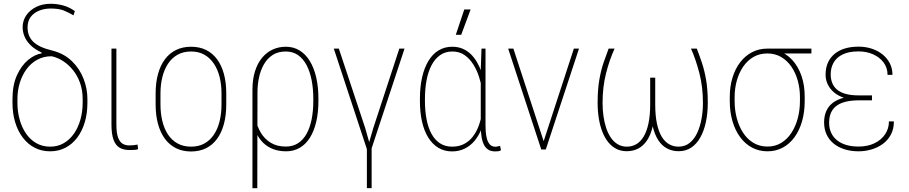

<svg xmlns="http://www.w3.org/2000/svg" viewBox="-20 -783 4764 1006"><path d="M98.6 -640.6Q98.6 -674.8 117.4 -702.4Q136.2 -730 169.4 -746.6Q202.6 -763.2 245.6 -763.2Q278.3 -763.2 310.3 -754.6Q342.3 -746.1 372.1 -725.1L365.2 -702.6Q336.9 -719.2 312 -728.8Q287.1 -738.3 245.1 -738.3Q212.9 -738.3 185.3 -727.3Q157.7 -716.3 141.1 -694.6Q124.5 -672.9 124.5 -639.6Q124.5 -617.7 131.1 -599.4Q137.7 -581.1 152.8 -565.7Q168 -550.3 193.4 -538.3Q218.8 -526.4 255.9 -517.6Q316.4 -502 356.9 -462.4Q397.5 -422.9 417.7 -370.6Q438 -318.4 438 -264.2V-244.1Q438 -188.5 424.1 -142.1Q410.2 -95.7 384.3 -61.5Q358.4 -27.3 322.5 -8.8Q286.6 9.8 242.7 9.8Q198.2 9.8 162.1 -8.8Q126 -27.3 99.9 -61.5Q73.7 -95.7 59.6 -142.1Q45.4 -188.5 45.4 -244.1V-264.2Q45.4 -336.9 68.6 -388.2Q91.8 -439.5 127.2 -468.8Q162.6 -498 198.2 -503.4L197.8 -507.8Q160.6 -525.4 138.9 -547.4Q117.2 -569.3 107.9 -593.3Q98.6 -617.2 98.6 -640.6ZM71.3 -264.2V-244.1Q71.3 -198.7 82.8 -157.2Q94.2 -115.7 116 -83.7Q137.7 -51.8 169.7 -33.2Q201.7 -14.6 242.7 -14.6Q283.2 -14.6 314.7 -33.2Q346.2 -51.8 368.2 -83.7Q390.1 -115.7 401.6 -157.2Q413.1 -198.7 413.1 -244.1V-264.2Q413.1 -310.5 399.2 -349.1Q385.3 -387.7 361.8 -416.5Q338.4 -445.3 309.6 -463.6Q280.8 -481.9 250.5 -488.3Q208 -488.3 174.6 -469.7Q141.1 -451.2 118.2 -419.4Q95.2 -387.7 83.3 -347.7Q71.3 -307.6 71.3 -264.2Z M564 -528.3H589.8V-131.3Q589.8 -85 599.1 -61.3Q608.4 -37.6 623.5 -29.3Q638.7 -21 656.7 -21Q669.4 -21 679.7 -22.2Q689.9 -23.4 700.7 -25.4L703.6 -1.5Q694.8 2.4 680.4 2.7Q666 2.9 656.2 2.9Q627.9 2.9 607.2 -8.8Q586.4 -20.5 575.2 -49.8Q564 -79.1 564 -131.8Z M795.4 -236.3V-293Q795.4 -350.6 808.1 -396Q820.8 -441.4 844.7 -473.1Q868.7 -504.9 903.1 -521.5Q937.5 -538.1 981 -538.1Q1024.9 -538.1 1059.1 -521.5Q1093.3 -504.9 1116.9 -473.1Q1140.6 -441.4 1153.1 -396Q1165.5 -350.6 1165.5 -293V-236.3Q1165.5 -178.7 1153.1 -132.8Q1140.6 -86.9 1116.9 -54.9Q1093.3 -22.9 1059.1 -6.1Q1024.9 10.7 981 10.7Q937.5 10.7 903.1 -6.1Q868.7 -22.9 844.7 -54.9Q820.8 -86.9 808.1 -132.8Q795.4 -178.7 795.4 -236.3ZM820.8 -293V-236.3Q820.8 -189.5 830.6 -148.9Q840.3 -108.4 860.1 -78.4Q879.9 -48.3 910.2 -31.5Q940.4 -14.6 981 -14.6Q1021.5 -14.6 1051.5 -31.5Q1081.5 -48.3 1101.3 -78.4Q1121.1 -108.4 1130.9 -148.9Q1140.6 -189.5 1140.6 -236.3V-293Q1140.6 -338.9 1130.9 -378.7Q1121.1 -418.5 1101.1 -448.7Q1081.1 -479 1051.3 -496.1Q1021.5 -513.2 981 -513.2Q940.4 -513.2 910.2 -496.1Q879.9 -479 860.1 -448.7Q840.3 -418.5 830.6 -378.7Q820.8 -338.9 820.8 -293Z M1302.7 203.1V-312Q1302.7 -367.7 1316.2 -409.9Q1329.6 -452.1 1353.5 -480.7Q1377.4 -509.3 1409.2 -523.7Q1440.9 -538.1 1477.5 -538.1Q1517.6 -538.1 1549.1 -519Q1580.6 -500 1602.8 -464.1Q1625 -428.2 1636.7 -377.9Q1648.4 -327.6 1648.4 -265.1V-254.9Q1648.4 -193.8 1637 -145Q1625.5 -96.2 1603.8 -61.5Q1582 -26.9 1550.5 -8.5Q1519 9.8 1479.5 9.8Q1441.4 9.8 1411.4 -1.7Q1381.3 -13.2 1359.6 -34.2Q1337.9 -55.2 1324.5 -83.5Q1311 -111.8 1306.2 -146Q1306.2 -146.5 1309.6 -149.9Q1313 -153.3 1316.2 -156.7Q1319.3 -160.2 1319.3 -160.2Q1327.1 -120.1 1346.9 -87.2Q1366.7 -54.2 1399.2 -34.7Q1431.6 -15.1 1477.5 -15.1Q1514.2 -15.1 1541.3 -32.5Q1568.4 -49.8 1586.2 -81.8Q1604 -113.8 1612.8 -157.7Q1621.6 -201.7 1621.6 -254.9V-265.1Q1621.6 -317.9 1612.8 -363Q1604 -408.2 1586.2 -441.9Q1568.4 -475.6 1541.3 -494.4Q1514.2 -513.2 1477.5 -513.2Q1436 -513.2 1407.7 -494.4Q1379.4 -475.6 1362.1 -444.6Q1344.7 -413.6 1336.9 -376Q1329.1 -338.4 1329.1 -300.3L1328.1 203.1Z M1927.2 -32.7V202.6H1902.3V-32.7ZM1935.5 -110.8 2072.3 -528.3H2099.6L1925.3 0H1903.3ZM1755.4 -528.3 1893.6 -111.8 1925.3 0H1902.8L1729 -528.3Z M2180.2 -254.9V-265.1Q2180.2 -327.6 2191.7 -377.9Q2203.1 -428.2 2224.9 -464.1Q2246.6 -500 2278.1 -519Q2309.6 -538.1 2349.6 -538.1Q2378.9 -538.1 2403.1 -528.1Q2427.2 -518.1 2446.3 -499.8Q2465.3 -481.4 2479.7 -456.5Q2494.1 -431.6 2504.4 -401.1Q2514.6 -370.6 2520.5 -336.4V-176.3Q2515.6 -139.6 2502.2 -106Q2488.8 -72.3 2467.3 -46.1Q2445.8 -20 2416 -4.9Q2386.2 10.3 2348.6 10.3Q2308.6 10.3 2277.3 -8.3Q2246.1 -26.9 2224.4 -61.5Q2202.6 -96.2 2191.4 -145Q2180.2 -193.8 2180.2 -254.9ZM2206.5 -265.1V-254.9Q2206.5 -201.7 2215.1 -157.5Q2223.6 -113.3 2241.2 -81.3Q2258.8 -49.3 2285.6 -32Q2312.5 -14.6 2349.1 -14.6Q2384.3 -14.6 2410.6 -28.1Q2437 -41.5 2456.1 -65.4Q2475.1 -89.4 2487.1 -120.8Q2499 -152.3 2504.9 -188.5V-318.4Q2500.5 -347.2 2489.7 -380.9Q2479 -414.6 2460.4 -444.6Q2441.9 -474.6 2414.8 -493.9Q2387.7 -513.2 2350.1 -513.2Q2313.5 -513.2 2286.4 -494.4Q2259.3 -475.6 2241.5 -441.9Q2223.6 -408.2 2215.1 -363Q2206.5 -317.9 2206.5 -265.1ZM2502.9 -528.3H2523.9V-124.5Q2523.9 -92.3 2527.8 -71Q2531.7 -49.8 2538.6 -37.4Q2545.4 -24.9 2554.7 -19.5Q2564 -14.2 2574.7 -14.2Q2582 -14.2 2588.1 -15.9Q2594.2 -17.6 2600.1 -18.6L2605 3.9Q2598.1 8.8 2590.3 9.5Q2582.5 10.3 2574.2 10.3Q2555.2 10.3 2541 2.7Q2526.9 -4.9 2517.6 -21Q2508.3 -37.1 2503.7 -62.7Q2499 -88.4 2499 -124.5V-417ZM2368.2 -600.6 2412.6 -733.4H2445.8L2396.5 -600.6Z M2824.2 -29.8 2986.8 -528.3H3013.7L2839.8 0H2816.9ZM2669.9 -528.3 2833 -29.8 2839.4 0H2815.9L2642.6 -528.3Z M3600.6 -528.3H3630.9Q3644.5 -493.7 3657.7 -454.3Q3670.9 -415 3679.7 -364.5Q3688.5 -314 3688.5 -244.6Q3688.5 -189.5 3678.5 -143.1Q3668.5 -96.7 3649.2 -62.5Q3629.9 -28.3 3601.6 -9.5Q3573.2 9.3 3536.1 9.3Q3503.4 9.3 3476.1 -4.6Q3448.7 -18.6 3429.2 -48.3Q3409.7 -78.1 3398.9 -125.2Q3388.2 -172.4 3388.2 -238.3V-376H3413.1V-237.3Q3413.1 -177.2 3422.1 -135Q3431.2 -92.8 3447.5 -66.2Q3463.9 -39.6 3486.3 -27.1Q3508.8 -14.6 3535.2 -14.6Q3568.8 -14.6 3593 -33.9Q3617.2 -53.2 3632.6 -85.7Q3647.9 -118.2 3655.5 -159.2Q3663.1 -200.2 3663.1 -243.2Q3663.1 -327.1 3644.8 -398.4Q3626.5 -469.7 3600.6 -528.3ZM3168.9 -528.3H3200.2Q3173.3 -469.7 3155.3 -398.4Q3137.2 -327.1 3137.2 -243.2Q3137.2 -208.5 3141.8 -175.3Q3146.5 -142.1 3156 -113Q3165.5 -84 3180.7 -61.8Q3195.8 -39.6 3216.8 -27.1Q3237.8 -14.6 3264.6 -14.6Q3291 -14.6 3313.2 -27.1Q3335.4 -39.6 3351.8 -66.2Q3368.2 -92.8 3377.4 -135Q3386.7 -177.2 3386.7 -237.3V-376H3411.6V-238.3Q3411.6 -172.4 3401.1 -125.2Q3390.6 -78.1 3370.8 -48.3Q3351.1 -18.6 3324 -4.6Q3296.9 9.3 3263.7 9.3Q3233.9 9.3 3209.7 -2.9Q3185.5 -15.1 3167.2 -37.6Q3148.9 -60.1 3136.5 -91.6Q3124 -123 3117.7 -161.6Q3111.3 -200.2 3111.3 -244.6Q3111.3 -314 3120.1 -364.5Q3128.9 -415 3142.3 -454.3Q3155.8 -493.7 3168.9 -528.3Z M3803.7 -253.9V-274.4Q3803.7 -329.6 3817.9 -376Q3832 -422.4 3858.2 -456.5Q3884.3 -490.7 3920.4 -509.5Q3956.5 -528.3 4000.5 -528.3Q4010.7 -528.8 4020.3 -527.6Q4029.8 -526.4 4038.8 -523.9Q4047.9 -521.5 4057.1 -517.6Q4100.6 -502.4 4131.6 -468.3Q4162.6 -434.1 4179.4 -385.5Q4196.3 -336.9 4196.3 -276.9V-254.4Q4196.3 -195.8 4182.4 -147.5Q4168.5 -99.1 4142.6 -63.7Q4116.7 -28.3 4080.8 -9.3Q4044.9 9.8 4001.5 9.8Q3957 9.8 3920.7 -9.5Q3884.3 -28.8 3858.2 -64.2Q3832 -99.6 3817.9 -147.9Q3803.7 -196.3 3803.7 -253.9ZM3829.1 -274.4V-253.9Q3829.1 -206.1 3840.6 -163.1Q3852.1 -120.1 3874 -86.7Q3896 -53.2 3928.2 -34.2Q3960.4 -15.1 4001.5 -15.1Q4041.5 -15.1 4073 -34.2Q4104.5 -53.2 4126.5 -86.7Q4148.4 -120.1 4159.9 -163.1Q4171.4 -206.1 4171.4 -253.9V-274.4Q4171.4 -319.3 4159.9 -360.6Q4148.4 -401.9 4126.5 -433.8Q4104.5 -465.8 4072.8 -484.4Q4041 -502.9 4000.5 -502.9Q3959.5 -502.9 3927.7 -484.4Q3896 -465.8 3874 -433.8Q3852.1 -401.9 3840.6 -360.6Q3829.1 -319.3 3829.1 -274.4ZM4231.4 -528.3V-502.9H4000V-528.3Z M4477.1 -279.3H4548.8V-257.3H4479.5Q4429.2 -257.3 4394.5 -245.1Q4359.9 -232.9 4342 -207Q4324.2 -181.2 4324.2 -140.1Q4324.2 -111.3 4334.5 -88.4Q4344.7 -65.4 4364.5 -49.1Q4384.3 -32.7 4412.8 -23.9Q4441.4 -15.1 4478.5 -15.1Q4526.4 -15.1 4562 -32.5Q4597.7 -49.8 4617.7 -79.6Q4637.7 -109.4 4637.7 -147H4663.6Q4663.6 -106.9 4647.7 -77.4Q4631.8 -47.9 4605.2 -28.6Q4578.6 -9.3 4545.7 0.2Q4512.7 9.8 4478.5 9.8Q4439 9.8 4406 -0.5Q4373 -10.7 4348.9 -30Q4324.7 -49.3 4311.3 -77.6Q4297.9 -106 4297.9 -141.6Q4297.9 -174.8 4309.1 -200.4Q4320.3 -226.1 4342.8 -243.7Q4365.2 -261.2 4398.9 -270.3Q4432.6 -279.3 4477.1 -279.3ZM4548.8 -259.8H4477.1Q4436 -259.8 4404.1 -270Q4372.1 -280.3 4350.3 -298.6Q4328.6 -316.9 4317.1 -340.8Q4305.7 -364.7 4305.7 -391.6Q4305.7 -427.2 4317.9 -454.6Q4330.1 -481.9 4352.8 -500.7Q4375.5 -519.5 4407.2 -529.1Q4439 -538.6 4478.5 -538.6Q4514.6 -538.6 4546.6 -528.3Q4578.6 -518.1 4603.3 -498.5Q4627.9 -479 4642.1 -451.7Q4656.2 -424.3 4656.2 -390.6H4630.4Q4630.4 -427.7 4609.9 -455.3Q4589.4 -482.9 4554.9 -498.3Q4520.5 -513.7 4478.5 -513.7Q4427.7 -513.7 4395.3 -497.8Q4362.8 -481.9 4347.7 -454.8Q4332.5 -427.7 4332.5 -393.6Q4332.5 -368.2 4340.8 -347.7Q4349.1 -327.1 4366.7 -312.7Q4384.3 -298.3 4412.1 -290.8Q4439.9 -283.2 4479.5 -283.2H4548.8Z"/></svg>

Font: Roboto Condensed Thin
Style: Regular
Weight: 250
Width: 3
Designer: Christian Robertson
Foundry: Google
Version: Version 3.009; 2024